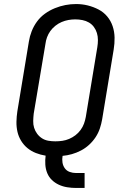

<svg xmlns="http://www.w3.org/2000/svg" viewBox="-20 -766 640 951"><path d="M357 165Q335 165 313 161.5Q291 158 271.5 149Q252 140 237 125.5Q222 111 214 91.5Q206 72 204.5 49.5Q203 27 206 5Q181 1 158 -8Q135 -17 116.5 -32Q98 -47 85 -68Q72 -89 66.5 -113Q61 -137 61.5 -163Q62 -189 66 -215L123 -560Q127 -586 137 -611.5Q147 -637 163.5 -659.5Q180 -682 203 -698.5Q226 -715 252 -725.5Q278 -736 304 -741Q330 -746 357 -746Q387 -746 415 -739Q443 -732 468 -719Q493 -706 511 -684.5Q529 -663 538 -636Q547 -609 547.5 -579.5Q548 -550 543 -520L486 -175Q482 -152 474.5 -129.5Q467 -107 453.5 -86.5Q440 -66 421.5 -49Q403 -32 381 -20.5Q359 -9 336 -2.5Q313 4 290 6Q287 23 289.5 39Q292 55 301 67.5Q310 80 325 85.5Q340 91 357 91H399V165ZM254 -66Q272 -66 289 -68.5Q306 -71 322.5 -78Q339 -85 353.5 -96Q368 -107 379 -122Q390 -137 396 -153.5Q402 -170 405 -187L462 -532Q465 -550 465 -568Q465 -586 460 -602.5Q455 -619 445 -632.5Q435 -646 420.5 -654.5Q406 -663 388.5 -666.5Q371 -670 353 -670Q336 -670 319 -667Q302 -664 285.5 -657Q269 -650 254.5 -638.5Q240 -627 229.5 -612.5Q219 -598 213 -581.5Q207 -565 205 -548L147 -203Q145 -185 144.5 -167Q144 -149 149 -133Q154 -117 164 -103.5Q174 -90 188 -81Q202 -72 219 -69Q236 -66 254 -66Z"/></svg>

Font: Iosevka Curly Slab Extended
Style: Italic
Weight: 400
Width: 7
Italic angle: -9°
Monospace: yes
Designer: Belleve Invis
Foundry: Belleve Invis
Version: Version 11.1.0; ttfautohint (v1.8.3)